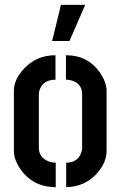

<svg xmlns="http://www.w3.org/2000/svg" viewBox="-20 -768 495 789"><path d="M194.3 -599.6 230.5 -748H330.1L265.6 -599.6ZM37.1 -147.5V-394.5Q37.1 -442.4 80.1 -487.3Q130.9 -541 208 -541V-440.4Q157.2 -440.4 142.6 -398.4Q139.6 -389.6 139.6 -380.9V-161.1Q139.6 -124 173.8 -107.4Q189.5 -99.6 209 -99.6V1Q114.3 1 62.5 -75.2Q37.1 -113.3 37.1 -147.5ZM252 1V-99.6Q298.8 -99.6 313.5 -139.6Q317.4 -150.4 317.4 -159.2V-380.9Q317.4 -421.9 279.3 -435.5Q266.6 -440.4 251 -440.4V-541Q342.8 -541 392.6 -466.8Q418 -428.7 418 -394.5V-147.5Q418 -99.6 377 -53.7Q327.1 0 252 1Z"/></svg>

Font: Post No Bills Jaffna
Style: Bold
Weight: 700
Designer: Kosala Senevirathne, Siva Puranthara, Lasantha Premarathna, Tharique Azeez
Foundry: Mooniak
Version: Version 1.220 ; ttfautohint (v1.6)